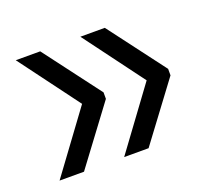

<svg xmlns="http://www.w3.org/2000/svg" viewBox="-78 -539 652 593"><g transform="rotate(-20 247.5 -243.0)"><path d="M25 -441 171.4 -244.4 25 -45.4H105.3L245.8 -233.7V-255L105.3 -441ZM237.3 -441 383.6 -244.4 237.3 -45.4H317.6L458.1 -233.7V-255L317.6 -441Z"/></g></svg>

Font: Anek Malayalam Medium
Style: Regular
Weight: 500
Designer: Maithili Shingre (Malayalam) & Yesha Goshar (Latin)
Foundry: Ek Type
Version: Version 1.003